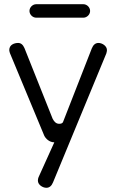

<svg xmlns="http://www.w3.org/2000/svg" viewBox="-20 -668 552 912"><path d="M376 -584C393 -584 408 -599 408 -616C408 -633 393 -648 376 -648H152C135 -648 120 -633 120 -616C120 -599 135 -584 152 -584ZM24 -430C24 -427 25 -423 27 -416L190 -24C197 -9 215 8 238 8L163 174C161 179 160 184 160 190C160 210 183 224 200 224C215 224 225 215 232 198L485 -414C487 -421 488 -426 488 -430C488 -450 465 -464 448 -464C433 -464 423 -455 416 -438L280 -90C277 -81 268 -80 261 -80C248 -80 238 -88 230 -104L96 -440C89 -456 79 -464 66 -464C50 -464 24 -457 24 -430Z"/></svg>

Font: Dongle Light
Style: Regular
Weight: 300
Designer: Yanghee Ryu
Foundry: Yanghee Ryu
Version: Version 2.000